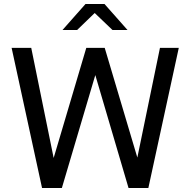

<svg xmlns="http://www.w3.org/2000/svg" viewBox="-20 -939 951 959"><path d="M38 0ZM289 0H190L38 -700H136L248 -150L411 -700H503L666 -152L779 -700H873L721 0H622L456 -564ZM542 -789 453 -874 365 -789H292L407 -919H502L617 -789Z"/></svg>

Font: Rosa Sans
Style: Regular
Weight: 400
Designer: Pentagram / MCKL
Foundry: Pentagram / MCKL
Version: Version 1.005;September 16, 2019;FontCreator 11.5.0.2425 64-